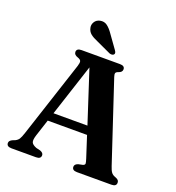

<svg xmlns="http://www.w3.org/2000/svg" viewBox="-158 -1031 1057 1156"><g transform="rotate(20 370.0 -453.0)"><path d="M234.5 -23.5Q234.5 0 203.5 0H46.5Q15 0 15 -23.5Q15 -38 35 -47.5L51.5 -54Q66.5 -61.5 74.2 -73.2Q82 -85 92 -116L251.5 -603Q258.5 -625 255.5 -634.8Q252.5 -644.5 235 -650.5Q209.5 -658.5 209.5 -677Q209.5 -700 241 -700H487Q518 -700 518 -677Q518 -658.5 494 -651Q480.5 -646.5 478 -639Q475.5 -631.5 481 -615L650 -105.5Q658 -80.5 667 -68.5Q676 -56.5 693 -51Q707.5 -45.5 712.8 -39.2Q718 -33 718 -23.5Q718 0 686.5 0H466Q434.5 0 434.5 -23.5Q434.5 -40 456.5 -47.5L485 -53.5Q498 -58 497.5 -66.8Q497 -75.5 490.5 -95.5L446.5 -231.5H194.5L159.5 -124Q149.5 -92.5 154.5 -78.2Q159.5 -64 186 -53.5L213 -47Q234.5 -39 234.5 -23.5ZM212 -285H429.5L321 -618.5ZM369.5 -852.5 430 -768Q434.5 -761.5 436.5 -755Q438.5 -748.5 433.5 -742.5Q429 -737.5 421 -737Q413 -736.5 406 -739L311 -783Q283 -794.5 266.2 -808.2Q249.5 -822 245 -844.5Q240.5 -863 251.2 -881.2Q262 -899.5 285 -904.5Q311 -910 330.8 -895.2Q350.5 -880.5 369.5 -852.5Z"/></g></svg>

Font: Fraunces 9pt S000 SemiBold
Style: Regular
Weight: 600
Version: Version 1.000; ttfautohint (v1.8.3)